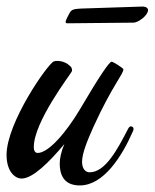

<svg xmlns="http://www.w3.org/2000/svg" viewBox="-54 -562 471 585"><path d="M351 -162C352 -165 353 -167 353 -169C353 -174 349 -177 345 -177C342 -177 339 -175 336 -169C304 -107 267 -37 219 -37C208 -37 196 -46 196 -69C196 -96 214 -138 231 -176C288 -301 322 -336 322 -351C322 -354 291 -374 286 -374C279 -374 249 -330 189 -228C148 -159 94 -96 61 -96C54 -96 49 -101 49 -114C49 -190 158 -332 164 -343C165 -345 167 -349 164 -355C163 -358 160 -361 152 -367C132 -380 113 -376 110 -375C91 -367 -34 -188 -34 -90C-34 -40 -9 -18 12 -18C46 -18 97 -69 142 -123C132 -99 128 -79 128 -64C128 -36 136 3 189 3C261 3 317 -84 351 -162ZM195 -536C182 -535 165 -536 159 -524C148 -504 146 -498 146 -496C146 -492 148 -491 151 -491L353 -493C367 -493 397 -515 397 -531C397 -537 392 -542 379 -542Z"/></svg>

Font: Mervale Script
Style: Regular
Weight: 400
Designer: Astigmatic (AOETI)
Foundry: Astigmatic (AOETI)
Version: Version 1.000